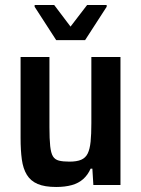

<svg xmlns="http://www.w3.org/2000/svg" viewBox="-20 -737 563 765"><path d="M204 8Q158 8 130 -4Q102 -16 87 -40.5Q72 -65 67 -101.5Q62 -138 62 -187V-510H177V-230Q177 -183 180 -155Q183 -127 191 -114Q199 -101 215 -97Q231 -93 257 -93Q286 -93 303.5 -100.5Q321 -108 329.5 -125.5Q338 -143 341 -172.5Q344 -202 344 -246V-510H460V0H352L348 -65H341Q330 -40 311.5 -23.5Q293 -7 266 0.5Q239 8 204 8ZM204 -577 118 -710V-717H196L261 -631L327 -717H405V-710L319 -577Z"/></svg>

Font: Saira SemiCondensed SemiBold
Style: Regular
Weight: 600
Width: 4
Designer: Hector Gatti with collaboration of the Omnibus-Type team
Foundry: Omnibus-Type
Version: Version 1.101